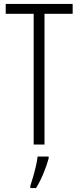

<svg xmlns="http://www.w3.org/2000/svg" viewBox="-20 -734 399 975"><path d="M206 0H151V-664H9V-714H349V-664H206ZM227 71Q217 107 200 148Q183 189 163 221H134V210Q140 192 148 164.5Q156 137 162.5 109Q169 81 171 61H227Z"/></svg>

Font: Noto Sans Telugu ExtraCondensed Light
Style: Regular
Weight: 300
Width: 2
Designer: Jelle Bosma - Monotype Design Team
Foundry: Monotype Imaging Inc.
Version: Version 2.005; ttfautohint (v1.8.4.7-5d5b)